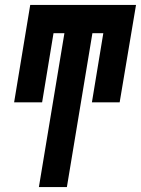

<svg xmlns="http://www.w3.org/2000/svg" viewBox="-20 -755 569 775"><path d="M137 0 240 -621H196L150 -342H37L102 -735H529L463 -342H351L397 -621H353L250 0Z"/></svg>

Font: Iosevka SS04 Heavy Oblique
Style: Regular
Weight: 900
Italic angle: -9°
Monospace: yes
Designer: Belleve Invis
Foundry: Belleve Invis
Version: Version 19.0.0; ttfautohint (v1.8.4)